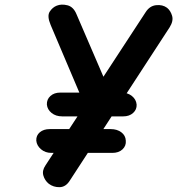

<svg xmlns="http://www.w3.org/2000/svg" viewBox="-20 -793 752 815"><path d="M369 -277 195 -687Q179 -725 191 -743.5Q203 -762 221 -769Q241 -777 266.5 -770.5Q292 -764 305 -732L448 -400ZM187 -13Q170 -27 164 -48Q158 -69 173 -91L598 -741Q615 -768 642.5 -771Q670 -774 689 -760Q704 -748 710.5 -726Q717 -704 700 -677L276 -26Q259 1 233 1.5Q207 2 187 -13ZM503 -299H244Q217 -299 199 -313.5Q181 -328 179 -349Q178 -371 194 -385.5Q210 -400 236 -400H495Q522 -400 540 -385.5Q558 -371 560 -349Q561 -328 545 -313.5Q529 -299 503 -299ZM457 -144H198Q172 -144 154 -159.5Q136 -175 134 -196Q133 -218 149 -231.5Q165 -245 191 -245H450Q477 -245 495 -231.5Q513 -218 514 -196Q516 -174 500 -159Q484 -144 457 -144Z"/></svg>

Font: Edu TAS Beginner
Style: Bold
Weight: 700
Version: Version 1.003